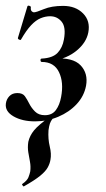

<svg xmlns="http://www.w3.org/2000/svg" viewBox="-20 -422 378 685"><path d="M101 -378Q109 -378 136.5 -389.5Q164 -401 205 -401Q250 -401 276.5 -374Q303 -347 295 -306Q288 -270 253.5 -241.5Q219 -213 168 -205L172 -213Q240 -218 267.5 -189Q295 -160 287 -116Q280 -79 253.5 -50.5Q227 -22 188 -5.5Q149 11 105 11Q59 11 28 -7Q-3 -25 1 -53Q3 -68 13.5 -79Q24 -90 42 -90Q61 -90 69 -78.5Q77 -67 84 -53Q92 -37 105 -24Q118 -11 140 -11Q166 -11 179.5 -29.5Q193 -48 198 -76Q208 -128 190.5 -164.5Q173 -201 129 -201Q125 -201 124.5 -207Q124 -213 129 -213Q168 -215 185.5 -233.5Q203 -252 208 -281Q216 -325 200 -344.5Q184 -364 159 -364Q142 -364 125 -357Q108 -350 91 -332Q74 -314 55 -281Q54 -278 48.5 -280.5Q43 -283 44 -287L78 -400Q80 -403 85.5 -401Q91 -399 90 -396Q89 -386 93 -382Q97 -378 101 -378ZM65 243Q64 244 60.5 239.5Q57 235 60 234Q77 222 81.5 210.5Q86 199 88 189Q90 172 87 155.5Q84 139 81 121.5Q78 104 81 84Q86 62 101.5 43Q117 24 160 -7Q165 -11 168.5 -7Q172 -3 168 1Q161 10 158 19Q155 28 153 43Q151 74 157.5 100.5Q164 127 160 148Q158 161 150.5 175Q143 189 123.5 205Q104 221 65 243Z"/></svg>

Font: Cormorant Garamond Light
Style: Italic
Weight: 300
Italic angle: -10°
Designer: Christian Thalmann (Catharsis Fonts)
Foundry: Catharsis Fonts
Version: Version 4.001